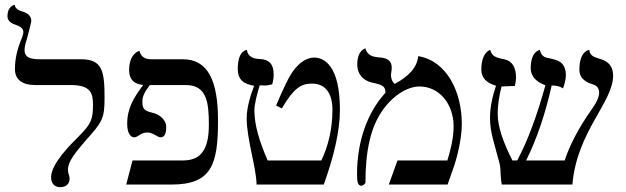

<svg xmlns="http://www.w3.org/2000/svg" viewBox="-20 -766 2597 797"><path d="M82 -558C82 -570 86 -588 91 -602C94 -611 110 -675 110 -678C110 -704 89 -714 71 -719C63 -721 43 -728 41 -746C41 -745 11 -743 11 -698C11 -676 33 -667 45 -663C58 -658 77 -651 77 -633C77 -624 71 -607 66 -597C54 -565 42 -527 42 -479C42 -434 75 -413 125 -413H273C355 -413 366 -381 366 -332C366 -268 357 -251 308 -201C274 -167 192 -87 192 -30C192 -3 208 11 230 11C252 11 269 -1 269 -25C269 -36 262 -46 262 -61C262 -95 292 -132 335 -182C406 -261 414 -274 414 -361C414 -470 405 -520 317 -520H147C110 -520 82 -525 82 -558Z M847 -248C847 -151 818 -100 740 -100H530L504 0H693C859 0 885 -84 885 -265C885 -434 842 -520 739 -520H607C580 -520 564 -532 559 -555C559 -555 516 -546 516 -475C516 -437.3 535.5 -416.5 574.4 -413.4L574 -413C535 -360 508 -317 508 -252C508 -215 521 -196 537 -196C554 -196 563 -216 591 -216C617 -216 632 -196 647 -196C665 -196 670 -215.8 670 -240C670 -264 648 -290 613 -298C576.1 -306.4 571 -316 571 -346C571 -365 580 -384 602 -413H751C838 -413 847 -342 847 -248Z M1035 -410C1018 -366 1004 -317 1004 -275C1004 -189 1044 -71 1045 0H1324C1366 -117 1391 -222 1391 -310C1391 -495 1325 -527 1284 -527C1255 -527 1227 -508 1207 -484C1181 -455 1158 -402 1126 -328L1150 -316C1199 -400 1230 -419 1275 -419C1329 -419 1360 -381 1360 -310C1360 -230 1342 -158 1314 -100H1091C1058 -176 1036 -245 1036 -308C1036 -334 1047 -375 1058 -412C1064 -412 1070 -411 1076 -411C1088 -411 1100 -413 1110 -416C1114 -430 1116 -444 1116 -458C1116 -499 1097 -520 1058 -521C1025 -522 1008 -535 1005 -559C1005 -559 967 -558 967 -481C967 -432 994 -417 1035 -410Z M1716 -533C1711 -483 1674 -448 1619 -418C1609 -424 1603 -440 1603 -453C1603 -466 1606 -468 1606 -485C1606 -522 1576 -526 1551 -528C1531 -530 1505 -534 1497 -565C1497 -565 1463 -560 1463 -497C1463 -462 1484 -432 1525 -423C1569 -414 1580 -407 1580 -381C1504 -298 1462 -178 1462 -42C1462 -14 1465 5 1479 5C1488 5 1497 -4 1497 -9C1497 -143 1520 -237 1564 -302C1607 -367 1670 -407 1721 -407C1805 -407 1863 -333 1863 -241C1863 -191 1848 -135 1837 -100H1630L1594 0H1838L1867 -83C1874 -104 1897 -185 1897 -252C1897 -383 1836 -513 1716 -533Z M2525 -452C2525 -509 2481 -518 2466 -523C2450 -529 2430 -531 2426 -559C2426 -559 2385 -556 2385 -476C2385 -448 2402 -429 2434 -418C2443 -415 2467 -411 2467 -382C2467 -365 2458 -343 2441 -319C2373 -224 2340 -149 2324 -100H2164C2210 -192 2245 -299 2270 -411C2292 -411 2303 -408 2317 -399C2322 -410 2329 -439 2329 -452C2329 -512 2290 -517 2265 -523C2249 -527 2228 -526 2221 -559C2221 -559 2183 -554 2183 -483C2183 -451 2203 -427 2244 -412C2210 -289 2171 -182 2127 -100H2107C2070 -173 2046 -239 2046 -292C2046 -334 2053 -373 2062 -407C2079 -407 2090 -409 2117 -409C2119 -415 2122 -433 2122 -444C2122 -487 2106 -513 2073 -520C2031 -528 2022 -535 2015 -559C2015 -559 1978 -550 1978 -477C1978 -444 1998 -422 2039 -410C2026 -371 2014 -325 2014 -276C2014 -216 2033 -168 2054 -86C2060 -61 2056 -33 2063 0H2356C2375 -221 2525 -341 2525 -452Z"/></svg>

Font: Libertinus Math
Style: Regular
Weight: 400
Designer: Philipp H. Poll
Foundry: Khaled Hosny
Version: Version 6.2